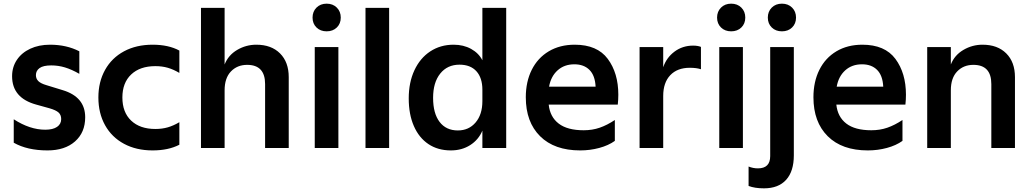

<svg xmlns="http://www.w3.org/2000/svg" viewBox="-20 -808 5628 1048"><path d="M55 -29V-157Q143 -100 227 -100Q269 -100 291.5 -115.5Q314 -131 314 -158Q314 -181 299.5 -194Q285 -207 250 -217L178 -237Q46 -273 46 -392Q46 -442 72 -481Q98 -520 145 -542Q192 -564 253 -564Q343 -564 413 -528V-405Q371 -429 334.5 -440Q298 -451 260 -451Q216 -451 196 -436.5Q176 -422 176 -398Q176 -378 189.5 -365Q203 -352 234 -343L322 -316Q445 -279 445 -168Q445 -85 389.5 -36Q334 13 239 13Q129 13 55 -29Z M517 -276Q517 -361 553.5 -426.5Q590 -492 657 -528Q724 -564 813 -564Q900 -564 959 -532V-410Q927 -429 896 -438Q865 -447 828 -447Q744 -447 696 -401.5Q648 -356 648 -276Q648 -195 696 -149.5Q744 -104 828 -104Q865 -104 896 -113Q927 -122 959 -141V-18Q899 13 813 13Q724 13 657 -23Q590 -59 553.5 -124.5Q517 -190 517 -276Z M1077 -765H1206V-456Q1226 -507 1274.5 -535.5Q1323 -564 1379 -564Q1461 -564 1508.5 -516.5Q1556 -469 1556 -387V0H1427V-349Q1427 -454 1329 -454Q1275 -454 1240.5 -418Q1206 -382 1206 -315V0H1077Z M1698 -551H1827V0H1698ZM1686 -712Q1686 -745 1707.5 -766.5Q1729 -788 1763 -788Q1797 -788 1818.5 -766.5Q1840 -745 1840 -712Q1840 -679 1818.5 -658Q1797 -637 1763 -637Q1729 -637 1707.5 -658Q1686 -679 1686 -712Z M1975 -765H2104V0H1975Z M2211 -271Q2211 -358 2242 -424.5Q2273 -491 2328.5 -527.5Q2384 -564 2456 -564Q2510 -564 2551.5 -541Q2593 -518 2613 -479V-765H2743V0H2613V-95Q2592 -45 2546.5 -16Q2501 13 2441 13Q2370 13 2318.5 -21.5Q2267 -56 2239 -120Q2211 -184 2211 -271ZM2479 -96Q2539 -96 2576 -139.5Q2613 -183 2613 -256V-318Q2613 -383 2580.5 -419Q2548 -455 2488 -455Q2422 -455 2383 -406.5Q2344 -358 2344 -274Q2344 -189 2379.5 -142.5Q2415 -96 2479 -96Z M2850 -277Q2850 -362 2882.5 -427Q2915 -492 2975.5 -528Q3036 -564 3117 -564Q3240 -564 3297.5 -486.5Q3355 -409 3355 -291Q3355 -264 3352 -237H2975Q2982 -170 3029.5 -133.5Q3077 -97 3166 -97Q3213 -97 3253.5 -111Q3294 -125 3336 -153V-39Q3301 -14 3251 -0.5Q3201 13 3147 13Q3006 13 2928 -64.5Q2850 -142 2850 -277ZM3231 -335Q3228 -396 3197.5 -426.5Q3167 -457 3115 -457Q3060 -457 3023.5 -424Q2987 -391 2977 -335Z M3471 -551H3600V-441Q3618 -494 3662 -526.5Q3706 -559 3763 -559Q3789 -559 3806 -552V-430Q3782 -438 3745 -438Q3677 -438 3638.5 -397.5Q3600 -357 3600 -284V0H3471Z M3906 -551H4035V0H3906ZM3894 -712Q3894 -745 3915.5 -766.5Q3937 -788 3971 -788Q4005 -788 4026.5 -766.5Q4048 -745 4048 -712Q4048 -679 4026.5 -658Q4005 -637 3971 -637Q3937 -637 3915.5 -658Q3894 -679 3894 -712Z M4066 207V101Q4091 111 4117 111Q4184 111 4184 44V-551H4313V40Q4313 127 4271 173.5Q4229 220 4150 220Q4100 220 4066 207ZM4171 -712Q4171 -745 4192.5 -766.5Q4214 -788 4248 -788Q4282 -788 4303.5 -766.5Q4325 -745 4325 -712Q4325 -679 4303.5 -658Q4282 -637 4248 -637Q4214 -637 4192.5 -658Q4171 -679 4171 -712Z M4420 -277Q4420 -362 4452.5 -427Q4485 -492 4545.5 -528Q4606 -564 4687 -564Q4810 -564 4867.5 -486.5Q4925 -409 4925 -291Q4925 -264 4922 -237H4545Q4552 -170 4599.5 -133.5Q4647 -97 4736 -97Q4783 -97 4823.5 -111Q4864 -125 4906 -153V-39Q4871 -14 4821 -0.5Q4771 13 4717 13Q4576 13 4498 -64.5Q4420 -142 4420 -277ZM4801 -335Q4798 -396 4767.5 -426.5Q4737 -457 4685 -457Q4630 -457 4593.5 -424Q4557 -391 4547 -335Z M5041 -551H5170V-456Q5190 -507 5238.5 -535.5Q5287 -564 5343 -564Q5425 -564 5472.5 -516.5Q5520 -469 5520 -387V0H5391V-349Q5391 -454 5293 -454Q5239 -454 5204.5 -418Q5170 -382 5170 -315V0H5041Z"/></svg>

Font: Application Semibold
Style: Regular
Weight: 600
Designer: Wei Huang
Foundry: Wei Huang
Version: Version 0.012